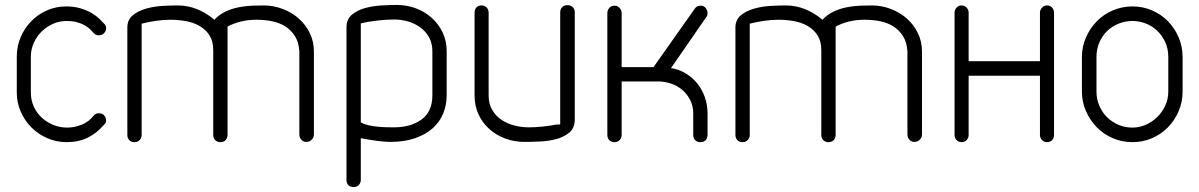

<svg xmlns="http://www.w3.org/2000/svg" viewBox="-20 -576 4859 778"><path d="M360 -108Q367 -117 381 -117Q395 -117 402.5 -108Q410 -99 410 -88Q410 -78 401 -70Q372 -36 335 -18Q298 0 250 0Q209 0 172 -16Q135 -32 107.5 -59.5Q80 -87 64 -123.5Q48 -160 48 -202V-346Q48 -389 64 -426Q80 -463 107 -490.5Q134 -518 170.5 -534Q207 -550 248 -550Q281 -550 307 -542Q333 -534 351.5 -523Q370 -512 382.5 -500Q395 -488 402 -480Q410 -473 410 -462Q410 -451 402 -442Q394 -433 381 -433Q367 -433 360 -442Q359 -443 357 -444.5Q355 -446 354 -447H355Q349 -454 340.5 -461.5Q332 -469 319.5 -475.5Q307 -482 290 -486.5Q273 -491 250 -491Q221 -491 195 -479.5Q169 -468 149 -448.5Q129 -429 117 -402.5Q105 -376 105 -346V-202Q105 -171 116.5 -145Q128 -119 148.5 -100Q169 -81 195.5 -70Q222 -59 252 -59Q281 -59 310.5 -70.5Q340 -82 360 -108Z M554 -29Q554 -17 546 -8.5Q538 0 525 0Q511 0 503.5 -8.5Q496 -17 496 -29V-464Q496 -496 518 -514Q540 -532 571.5 -541Q603 -550 638 -552Q673 -554 700 -554Q779 -554 849 -496Q868 -517 893.5 -529Q919 -541 947 -546.5Q975 -552 1001.5 -553Q1028 -554 1048 -554Q1088 -554 1125 -540Q1162 -526 1190 -501.5Q1218 -477 1235 -442.5Q1252 -408 1252 -367V-31Q1252 -19 1243 -10Q1234 -1 1221 -1Q1209 -1 1201 -10Q1193 -19 1193 -31V-367Q1191 -404 1175.5 -429Q1160 -454 1136 -469Q1112 -484 1082 -490Q1052 -496 1020 -496Q985 -496 955 -488.5Q925 -481 902 -468V-29Q902 -17 894.5 -8.5Q887 0 873 0Q860 0 852 -8.5Q844 -17 844 -29V-373Q844 -409 829 -432.5Q814 -456 789 -470.5Q764 -485 733 -490.5Q702 -496 671 -496Q643 -496 611.5 -491.5Q580 -487 554 -480Z M1732 -368Q1732 -401 1718.5 -425Q1705 -449 1683 -465Q1661 -481 1633.5 -489Q1606 -497 1578 -497Q1549 -497 1511.5 -493Q1474 -489 1442 -481V-80Q1454 -73 1471 -69Q1488 -65 1506.5 -63Q1525 -61 1543 -60.5Q1561 -60 1575 -60Q1645 -60 1688.5 -92Q1732 -124 1732 -189ZM1790 -189Q1790 -151 1776 -116.5Q1762 -82 1733.5 -56.5Q1705 -31 1662 -16Q1619 -1 1562 -1Q1521 -1 1442 -16V152Q1442 166 1433.5 174Q1425 182 1414 182Q1400 182 1392 174.5Q1384 167 1384 154V-465Q1384 -498 1406 -516.5Q1428 -535 1460 -543.5Q1492 -552 1527 -554Q1562 -556 1588 -556Q1628 -556 1664.5 -542.5Q1701 -529 1729 -504Q1757 -479 1773.5 -444.5Q1790 -410 1790 -368Z M2250 -527Q2250 -539 2258 -547Q2266 -555 2279 -555Q2293 -555 2301 -547Q2309 -539 2309 -527V-92Q2309 -57 2286.5 -38.5Q2264 -20 2232.5 -12Q2201 -4 2165.5 -2.5Q2130 -1 2105 -1Q2064 -1 2027.5 -14.5Q1991 -28 1963 -53Q1935 -78 1919 -112.5Q1903 -147 1903 -189V-524Q1903 -538 1910.5 -546Q1918 -554 1932 -554Q1943 -554 1951.5 -546Q1960 -538 1960 -524V-189Q1960 -155 1974.5 -130.5Q1989 -106 2012 -90.5Q2035 -75 2064 -67.5Q2093 -60 2123 -60Q2151 -60 2182 -63.5Q2213 -67 2233 -71Q2235 -71 2241.5 -71.5Q2248 -72 2250 -72Z M2499 -30Q2499 -16 2490.5 -8Q2482 0 2471 0Q2457 0 2449 -8Q2441 -16 2441 -30V-523Q2441 -535 2449 -544Q2457 -553 2471 -553Q2482 -553 2490.5 -544Q2499 -535 2499 -523V-304H2628L2794 -539Q2802 -553 2819 -553Q2833 -553 2840 -543Q2847 -533 2847 -523Q2847 -512 2842 -507L2699 -300Q2732 -295 2759.5 -278Q2787 -261 2806.5 -236.5Q2826 -212 2836.5 -181Q2847 -150 2847 -117V-30Q2847 -16 2839.5 -8Q2832 0 2818 0Q2805 0 2797 -8Q2789 -16 2789 -30V-117Q2789 -146 2777 -170Q2765 -194 2745.5 -211Q2726 -228 2700 -237Q2674 -246 2646 -246H2499Z M3018 -29Q3018 -17 3010 -8.5Q3002 0 2989 0Q2975 0 2967.5 -8.5Q2960 -17 2960 -29V-464Q2960 -496 2982 -514Q3004 -532 3035.5 -541Q3067 -550 3102 -552Q3137 -554 3164 -554Q3243 -554 3313 -496Q3332 -517 3357.5 -529Q3383 -541 3411 -546.5Q3439 -552 3465.5 -553Q3492 -554 3512 -554Q3552 -554 3589 -540Q3626 -526 3654 -501.5Q3682 -477 3699 -442.5Q3716 -408 3716 -367V-31Q3716 -19 3707 -10Q3698 -1 3685 -1Q3673 -1 3665 -10Q3657 -19 3657 -31V-367Q3655 -404 3639.5 -429Q3624 -454 3600 -469Q3576 -484 3546 -490Q3516 -496 3484 -496Q3449 -496 3419 -488.5Q3389 -481 3366 -468V-29Q3366 -17 3358.5 -8.5Q3351 0 3337 0Q3324 0 3316 -8.5Q3308 -17 3308 -29V-373Q3308 -409 3293 -432.5Q3278 -456 3253 -470.5Q3228 -485 3197 -490.5Q3166 -496 3135 -496Q3107 -496 3075.5 -491.5Q3044 -487 3018 -480Z M3848 -525Q3848 -536 3856 -545Q3864 -554 3876 -554Q3889 -554 3897 -545Q3905 -536 3905 -525V-328H4194V-525Q4194 -536 4202.5 -545Q4211 -554 4222 -554Q4236 -554 4243.5 -545Q4251 -536 4251 -525V-29Q4251 -17 4243.5 -8.5Q4236 0 4222 0Q4211 0 4202.5 -8.5Q4194 -17 4194 -29V-269H3905V-29Q3905 -17 3897 -8.5Q3889 0 3876 0Q3864 0 3856 -8.5Q3848 -17 3848 -29Z M4364 -344Q4364 -387 4380.5 -424.5Q4397 -462 4424.5 -490Q4452 -518 4489.5 -534Q4527 -550 4569 -550Q4611 -550 4648 -534Q4685 -518 4712.5 -490Q4740 -462 4756 -424.5Q4772 -387 4772 -344V-205Q4772 -163 4756 -125.5Q4740 -88 4712.5 -60Q4685 -32 4648 -16Q4611 0 4569 0Q4527 0 4489.5 -16Q4452 -32 4424.5 -60Q4397 -88 4380.5 -125.5Q4364 -163 4364 -205ZM4423 -205Q4423 -174 4434.5 -147.5Q4446 -121 4465.5 -101.5Q4485 -82 4511.5 -70.5Q4538 -59 4569 -59Q4597 -59 4623 -70.5Q4649 -82 4669 -101.5Q4689 -121 4701.5 -147.5Q4714 -174 4714 -205V-345Q4714 -378 4702 -404.5Q4690 -431 4670 -450.5Q4650 -470 4623.5 -480.5Q4597 -491 4569 -491Q4540 -491 4513.5 -480.5Q4487 -470 4467 -451Q4447 -432 4435 -404.5Q4423 -377 4423 -344Z"/></svg>

Font: VDS
Style: Thin
Weight: 100
Width: 0
Designer: artmaker
Foundry: artmaker
Version: Version 1.000 2012 initial release